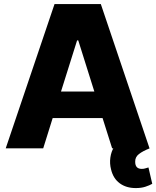

<svg xmlns="http://www.w3.org/2000/svg" viewBox="-20 -748 788 968"><path d="M197.8 0H8.8L254.9 -727.5H488.3L733.9 0H545.4L497.1 -152.8H245.6ZM368.7 -544.4 287.6 -286.6H455.6L374.5 -544.4ZM664.6 200.2Q616.2 200.2 583.5 176Q550.8 151.9 540 106.4Q532.2 77.1 536.4 46.6Q540.5 16.1 555.9 -8.3Q571.3 -32.7 597.7 -44.4L734.4 0Q700.7 13.2 680.9 28.3Q661.1 43.5 661.6 66.9Q661.1 103.5 694.8 103.5Q705.6 103.5 713.6 100.6Q721.7 97.7 728.5 96.2L747.6 178.7Q733.9 186.5 713.1 193.4Q692.4 200.2 664.6 200.2Z"/></svg>

Font: Inter Tight ExtraBold
Style: Regular
Weight: 800
Designer: Rasmus Andersson
Foundry: rsms
Version: Version 3.004; ttfautohint (v1.8.4.7-5d5b)